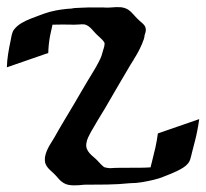

<svg xmlns="http://www.w3.org/2000/svg" viewBox="-24 -533 594 553"><path d="M-4.2 -339.1Q-3.7 -358.4 -0.7 -377.1Q2.2 -395.8 6.3 -414.6Q7.1 -418 7.8 -422.5Q8.5 -427 9.6 -431.5Q10.7 -436 12.2 -440.1Q13.7 -444.1 15.6 -446.8Q24.4 -458.5 37.6 -466.3Q50.8 -474.1 64.2 -479.2Q83 -486.6 100.8 -493Q118.7 -499.5 138.4 -503.2Q146.2 -504.4 152.1 -505.4Q158 -506.3 165.8 -507.1Q168.9 -507.6 172 -507.7Q175 -507.8 178.2 -508.1Q179.2 -508.1 180.8 -508.3Q182.4 -508.5 183.3 -508.5L184.1 -508.8Q190.2 -510 196.4 -510.1Q202.6 -510.3 208.7 -510.7Q220.7 -511.5 232.7 -511.6Q244.6 -511.7 256.6 -511.5Q263.2 -511.5 270.6 -511.6Q278.1 -511.7 284.7 -511Q291 -511 297.5 -511.6Q304 -512.2 310.5 -512.5Q317.1 -512.7 323.6 -512.2Q330.1 -511.7 336.2 -509.5Q341.8 -507.6 346.4 -504.3Q351.1 -501 355.1 -496.9Q359.1 -492.9 362.9 -488.5Q366.7 -484.1 370.6 -480.2Q377.7 -473.1 383.4 -468.5Q389.2 -463.9 392.5 -459Q395.8 -454.1 396 -447.6Q396.2 -441.2 392.3 -430.7Q392.3 -426.5 390.1 -419.8Q387.9 -413.1 384.8 -405.9Q381.6 -398.7 378.4 -392.1Q375.2 -385.5 373 -381.6L366.2 -369.9L362.5 -364L361.8 -362.8Q361.3 -362.3 361.3 -361.8Q360.8 -360.8 360 -359.1Q359.1 -357.4 359.1 -358.4L358.2 -356.7Q354.7 -351.3 351.6 -346.1Q348.4 -340.8 345.2 -335.2Q335.9 -319.8 326.2 -303Q316.4 -286.1 307.1 -270.3Q299.8 -257.8 292.7 -245.5Q285.6 -233.2 278.3 -220.7Q268.1 -203.9 257.7 -186.9Q247.3 -169.9 237.5 -152.3Q233.2 -144.5 229.5 -136.4Q225.8 -128.2 224.6 -119.1Q223.6 -109.9 226.6 -103.3Q229.5 -96.7 234.5 -91.2Q239.5 -85.7 245.6 -80.7Q251.7 -75.7 257.3 -69.8Q260.3 -66.9 262.9 -63.7Q265.6 -60.5 268.6 -57.9Q269.8 -56.6 271.6 -55.2Q273.4 -53.7 274.9 -52.5Q274.9 -52.5 275.4 -52Q276.6 -51.5 277.6 -51.1Q278.6 -50.8 280 -50.5Q283.2 -49.6 286.1 -49.3Q289.1 -49.1 292.2 -48.6Q306.9 -49.6 321.5 -49.7Q336.2 -49.8 350.8 -49.8Q365.5 -49.8 380.2 -49.9Q395 -50 409.7 -51Q410.9 -55.2 411.6 -59.1Q412.4 -63 413.6 -66.9Q418.9 -87.4 423.5 -107.7Q428 -127.9 430.7 -148.7Q460.7 -159.2 490.4 -169.4Q520 -179.7 549.8 -189.9Q545.4 -157.7 537.4 -126.2Q536.1 -121.6 535 -117.2Q533.9 -112.8 532.7 -108.2Q532.2 -106.2 531.7 -104.1Q531.2 -102.1 530.5 -100.1Q530.8 -99.6 530 -97.2Q529.3 -94.7 529.1 -94.2L526.9 -85Q525.6 -79.3 523.6 -73.1Q521.5 -66.9 517.6 -62.3Q512 -55.4 503.2 -49.9Q494.4 -44.4 484.7 -39.8Q475.1 -35.2 465.7 -31.5Q456.3 -27.8 449 -24.9Q441.7 -21.7 434.1 -19.4Q426.5 -17.1 418.7 -15.1Q402.3 -11.2 385.1 -8.3Q367.9 -5.4 351.1 -5.4Q317.6 -2 284.7 -1.5Q251.7 -1 218.3 -1Q211.7 -0.2 203.9 0.4Q196 1 188.1 0.9Q180.2 0.7 172.7 -0.7Q165.3 -2.2 159.4 -5.9Q150.6 -11.2 143.8 -19.4Q137 -27.6 129.4 -34.7Q125.2 -38.6 121.1 -42.4Q116.9 -46.1 113.5 -50.4Q110.1 -54.7 107.8 -59.6Q105.5 -64.5 105.2 -70.6Q104.7 -79.6 107.2 -88Q109.6 -96.4 113.5 -104.5Q117.4 -112.5 122.3 -120.2Q127.2 -127.9 131.6 -135.3Q131.6 -135.3 132.1 -136.2Q146 -161.1 160.6 -185.4Q175.3 -209.7 189.7 -234.1Q199 -250.2 208.9 -267Q218.8 -283.7 227.8 -299.1Q235.6 -312.3 243.7 -325.2Q251.7 -338.1 258.8 -351.6Q262 -357.7 264.8 -363.6Q267.6 -369.6 269.5 -376Q270.8 -380.1 271.9 -384.4Q272.9 -388.7 274.4 -392.8Q275.4 -395.5 276.1 -398.7Q276.9 -401.9 277.1 -404.8Q277.1 -406 277.2 -407.5Q277.3 -408.9 276.9 -410.2Q276.6 -410.6 276.4 -411.5Q276.1 -412.4 276.4 -411.9L278.1 -407.5Q278.1 -407.2 277.5 -408.6Q276.9 -409.9 275.6 -411.9Q274.4 -413.8 273.6 -414.9Q272.7 -416 271 -418Q266.8 -422.6 262.1 -426.6Q257.3 -430.7 252.9 -435.1Q249.3 -438.7 245.7 -443Q242.2 -447.3 238.4 -451Q234.6 -454.8 230.2 -457.9Q225.8 -460.9 220.5 -462.4Q218.3 -462.6 217.2 -462.8Q216.1 -462.9 215.2 -462.9Q214.4 -462.9 213.1 -462.9Q211.9 -462.9 209.5 -462.9Q208 -462.6 206.5 -462.6Q205.1 -462.6 203.9 -462.6Q203.1 -462.4 201.4 -462.4L203.9 -462.6H202.9Q202.4 -462.4 201.4 -462.4H201.2H201.4H201.2H200.9Q200.2 -462.2 198.7 -462.2H199L201.2 -462.4H200.9Q200 -462.2 199.1 -462.2Q198.2 -462.2 198.7 -462.2H197.3Q192.4 -461.7 187.4 -461.8Q182.4 -461.9 177.5 -462.2Q164.8 -462.2 152.2 -462.3Q139.6 -462.4 127.2 -461.9Q125.7 -454.1 123.7 -445.8Q121.6 -437.5 120.4 -430.9Q115.7 -406.2 115 -380.4ZM136.5 -486.3Q137 -486.8 136 -486Q135 -485.1 134.5 -484.6ZM210.4 -463.4Q210.2 -463.4 210.2 -463.3Q210.2 -463.1 210 -463.1L210.9 -463.4ZM272.2 -54Q271.2 -54.4 272.7 -53.5Q272.2 -54 272.2 -54ZM210 -463.1H208.5Z"/></svg>

Font: Autopia
Style: Bold
Weight: 700
Designer: Antoine Gelgon
Foundry: Antoine Gelgon
Version: 001.000